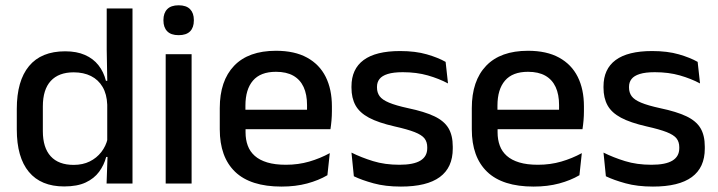

<svg xmlns="http://www.w3.org/2000/svg" viewBox="-20 -694 2715 726"><path d="M222.5 11Q135 11 89.2 -44Q43.5 -99 43.5 -204.5V-282Q43.5 -388.5 89.8 -444.2Q136 -500 226.5 -500Q270 -500 301.2 -486.2Q332.5 -472.5 352.2 -447.5Q372 -422.5 380.5 -388.5H413L385.5 -298Q384 -338 368 -365.2Q352 -392.5 324 -406.5Q296 -420.5 258.5 -420.5Q202 -420.5 172 -388Q142 -355.5 142 -291.5V-198Q142 -135.5 171.8 -103Q201.5 -70.5 258.5 -70.5Q293 -70.5 319.2 -83.5Q345.5 -96.5 363 -119Q380.5 -141.5 387 -169.5L410 -100.5H381.5Q373.5 -70 354.8 -44.5Q336 -19 304 -4Q272 11 222.5 11ZM383 0 387 -114.5 385.5 -145.5V-348.5L386 -367.5L383.5 -506V-662H481V0Z M606.5 0V-489H704.5V0ZM655.5 -561Q626.5 -561 612.2 -575.8Q598 -590.5 598 -616.5V-618.5Q598 -644.5 612.2 -659.2Q626.5 -674 655.5 -674Q684.5 -674 698.8 -659.2Q713 -644.5 713 -618.5V-616.5Q713 -590 698.8 -575.5Q684.5 -561 655.5 -561Z M1044.5 11.5Q927.5 11.5 869.2 -44.2Q811 -100 811 -205V-285Q811 -388.5 865.2 -445.2Q919.5 -502 1023.5 -502Q1094 -502 1141 -476.2Q1188 -450.5 1211.5 -403.5Q1235 -356.5 1235 -292V-273.5Q1235 -256.5 1233.5 -239Q1232 -221.5 1229.5 -205.5H1139.5Q1140.5 -231.5 1140.8 -254.5Q1141 -277.5 1141 -296.5Q1141 -337 1128 -365Q1115 -393 1089 -407.8Q1063 -422.5 1023.5 -422.5Q965 -422.5 936.5 -389.2Q908 -356 908 -294.5V-248.5L908.5 -237V-193.5Q908.5 -166 916.8 -143.5Q925 -121 943.2 -104.8Q961.5 -88.5 990.5 -79.8Q1019.5 -71 1061 -71Q1108 -71 1149.2 -83Q1190.5 -95 1227 -115L1218 -31.5Q1185 -12 1141.2 -0.2Q1097.5 11.5 1044.5 11.5ZM863 -205.5V-279H1209.5V-205.5Z M1496 11.5Q1437 11.5 1392.5 -0.8Q1348 -13 1318 -27.5L1309 -117Q1346 -98.5 1390.5 -84.8Q1435 -71 1490.5 -71Q1544 -71 1569.8 -86.8Q1595.5 -102.5 1595.5 -133.5V-137.5Q1595.5 -157.5 1585 -170.8Q1574.5 -184 1547.8 -194.5Q1521 -205 1472 -216Q1410.5 -230 1375 -249Q1339.5 -268 1324.2 -295.8Q1309 -323.5 1309 -362.5V-367Q1309 -433 1355 -467Q1401 -501 1493 -501Q1551 -501 1594 -488.5Q1637 -476 1665 -460L1674 -378.5Q1640.5 -396.5 1597.8 -408.8Q1555 -421 1503 -421Q1467.5 -421 1446 -414.2Q1424.5 -407.5 1415 -395.2Q1405.5 -383 1405.5 -366V-362.5Q1405.5 -344 1415.5 -330.2Q1425.5 -316.5 1451.2 -305.8Q1477 -295 1523 -285Q1585 -272 1622 -254.5Q1659 -237 1675.5 -209.8Q1692 -182.5 1692 -139.5V-132Q1692 -60.5 1643 -24.5Q1594 11.5 1496 11.5Z M1997.5 11.5Q1880.5 11.5 1822.2 -44.2Q1764 -100 1764 -205V-285Q1764 -388.5 1818.2 -445.2Q1872.5 -502 1976.5 -502Q2047 -502 2094 -476.2Q2141 -450.5 2164.5 -403.5Q2188 -356.5 2188 -292V-273.5Q2188 -256.5 2186.5 -239Q2185 -221.5 2182.5 -205.5H2092.5Q2093.5 -231.5 2093.8 -254.5Q2094 -277.5 2094 -296.5Q2094 -337 2081 -365Q2068 -393 2042 -407.8Q2016 -422.5 1976.5 -422.5Q1918 -422.5 1889.5 -389.2Q1861 -356 1861 -294.5V-248.5L1861.5 -237V-193.5Q1861.5 -166 1869.8 -143.5Q1878 -121 1896.2 -104.8Q1914.5 -88.5 1943.5 -79.8Q1972.5 -71 2014 -71Q2061 -71 2102.2 -83Q2143.5 -95 2180 -115L2171 -31.5Q2138 -12 2094.2 -0.2Q2050.5 11.5 1997.5 11.5ZM1816 -205.5V-279H2162.5V-205.5Z M2449 11.5Q2390 11.5 2345.5 -0.8Q2301 -13 2271 -27.5L2262 -117Q2299 -98.5 2343.5 -84.8Q2388 -71 2443.5 -71Q2497 -71 2522.8 -86.8Q2548.5 -102.5 2548.5 -133.5V-137.5Q2548.5 -157.5 2538 -170.8Q2527.5 -184 2500.8 -194.5Q2474 -205 2425 -216Q2363.5 -230 2328 -249Q2292.5 -268 2277.2 -295.8Q2262 -323.5 2262 -362.5V-367Q2262 -433 2308 -467Q2354 -501 2446 -501Q2504 -501 2547 -488.5Q2590 -476 2618 -460L2627 -378.5Q2593.5 -396.5 2550.8 -408.8Q2508 -421 2456 -421Q2420.5 -421 2399 -414.2Q2377.5 -407.5 2368 -395.2Q2358.5 -383 2358.5 -366V-362.5Q2358.5 -344 2368.5 -330.2Q2378.5 -316.5 2404.2 -305.8Q2430 -295 2476 -285Q2538 -272 2575 -254.5Q2612 -237 2628.5 -209.8Q2645 -182.5 2645 -139.5V-132Q2645 -60.5 2596 -24.5Q2547 11.5 2449 11.5Z"/></svg>

Font: Anek Odia Medium Medium
Style: Regular
Weight: 500
Version: Version 1.003